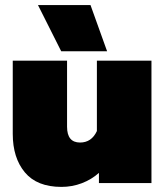

<svg xmlns="http://www.w3.org/2000/svg" viewBox="-20 -718 649 753"><path d="M129 -698H335L400 -517H220ZM30 -193V-480H243V-221Q243 -159 294 -159Q339 -159 360 -204V-480H574V0H368V-40Q339 -14 301 0.5Q263 15 221 15Q125 15 77.5 -42Q30 -99 30 -193Z"/></svg>

Font: Readiness Black
Style: Regular
Weight: 900
Designer: Katatrad Team
Foundry: CadsonDemak
Version: Version 1.00;April 23, 2019;FontCreator 11.5.0.2425 64-bit; 